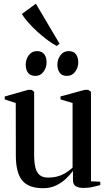

<svg xmlns="http://www.w3.org/2000/svg" viewBox="-20 -982 563 1012"><path d="M419.5 8.5Q394.5 8.5 379.5 -0.5Q364.5 -9.5 364.5 -33.5V-81.5Q349.5 -60.5 326.8 -39.2Q304 -18 274.2 -4Q244.5 10 207.5 10Q130.5 10 97 -30.8Q63.5 -71.5 63.5 -162.5L63 -439L5 -458V-473.5L128 -508.5H146.5L160 -498V-165Q160 -128 166 -101.2Q172 -74.5 188 -60.2Q204 -46 233.5 -46Q263 -46 286.8 -53.2Q310.5 -60.5 329.2 -72.8Q348 -85 362.5 -98.5V-439L299 -458V-473.5L426.5 -508.5H445L459.5 -498V-26.5L508.5 -24V-6.5Q492 -2 470 3.2Q448 8.5 419.5 8.5ZM166.5 -582Q139.5 -582 127.5 -598.8Q115.5 -615.5 115.5 -641Q115.5 -669.5 131.8 -691Q148 -712.5 174 -712.5H175Q201.5 -712.5 213.5 -695.8Q225.5 -679 225.5 -653.5Q225.5 -626 209.5 -604Q193.5 -582 167 -582ZM333 -582Q306.5 -582 294.5 -598.8Q282.5 -615.5 282.5 -641Q282.5 -669.5 298.8 -691Q315 -712.5 341 -712.5H342Q368.5 -712.5 380.5 -695.8Q392.5 -679 392.5 -653.5Q392.5 -626 376.2 -604Q360 -582 334 -582ZM278 -740Q256 -752 230 -771.2Q204 -790.5 178.2 -813.8Q152.5 -837 130.8 -861.5Q109 -886 95 -908L169 -962.5L294 -751.5L279 -740Z"/></svg>

Font: Merriweather 144pt
Style: Regular
Weight: 400
Version: Version 2.100